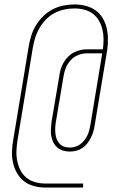

<svg xmlns="http://www.w3.org/2000/svg" viewBox="-20 -772 540 864"><path d="M354 72H185Q159 72 133.5 65.5Q108 59 88.5 44Q69 29 56.5 7Q44 -15 38.5 -40Q33 -65 34 -91.5Q35 -118 40 -145L109 -562Q113 -587 120.5 -611Q128 -635 141.5 -657.5Q155 -680 174.5 -699Q194 -718 217 -730Q240 -742 265.5 -747Q291 -752 315 -752Q340 -752 364.5 -746Q389 -740 408.5 -726.5Q428 -713 440.5 -693Q453 -673 459 -649.5Q465 -626 465.5 -600.5Q466 -575 463 -550L406 -208Q404 -194 400 -180Q396 -166 389 -152.5Q382 -139 372.5 -126.5Q363 -114 350 -105.5Q337 -97 322.5 -93.5Q308 -90 294 -90Q278 -90 263 -94.5Q248 -99 237 -109Q226 -119 219.5 -132.5Q213 -146 210.5 -161Q208 -176 209 -192Q210 -208 212 -224L247 -431Q249 -447 253.5 -461.5Q258 -476 266 -490Q274 -504 285.5 -516Q297 -528 311.5 -535.5Q326 -543 341 -546.5Q356 -550 371 -550H443Q446 -573 446 -595.5Q446 -618 441 -639Q436 -660 425.5 -678.5Q415 -697 398 -710Q381 -723 359 -728.5Q337 -734 315 -734Q292 -734 269 -729Q246 -724 225 -713Q204 -702 187 -684.5Q170 -667 158 -646.5Q146 -626 139 -604Q132 -582 128 -559L59 -142Q55 -118 54 -94Q53 -70 57.5 -48Q62 -26 72 -6Q82 14 99.5 28Q117 42 139.5 48Q162 54 185 54H354ZM294 -108Q306 -108 318.5 -111.5Q331 -115 341.5 -123Q352 -131 360 -141.5Q368 -152 373.5 -163.5Q379 -175 382 -187Q385 -199 387 -211L440 -532H371Q352 -532 332.5 -524.5Q313 -517 298.5 -501.5Q284 -486 276.5 -467Q269 -448 266 -429L231 -221Q229 -208 228.5 -195Q228 -182 229.5 -169.5Q231 -157 235.5 -145.5Q240 -134 248.5 -125Q257 -116 269 -112Q281 -108 294 -108Z"/></svg>

Font: Iosevka Curly Thin Oblique
Style: Regular
Weight: 100
Italic angle: -9°
Monospace: yes
Designer: Belleve Invis
Foundry: Belleve Invis
Version: Version 11.1.0; ttfautohint (v1.8.3)